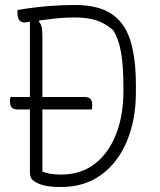

<svg xmlns="http://www.w3.org/2000/svg" viewBox="-20 -740 640 770"><path d="M22 -351H100V-653Q82 -650 77 -650Q50 -650 50 -690V-700Q124 -712 178.5 -716Q233 -720 281 -720Q372 -720 425.5 -685.5Q479 -651 502 -580Q525 -509 525 -398V-370Q525 -260 489 -174Q453 -88 386 -39Q319 10 225 10Q175 10 148.5 1.5Q122 -7 109 -20Q100 -29 100 -49V-301H52Q34 -301 27 -309Q20 -317 20 -335Q20 -345 22 -351ZM150 -52Q177 -40 226 -40Q304 -40 359.5 -82.5Q415 -125 445 -200.5Q475 -276 475 -375V-391Q475 -474 465.5 -529.5Q456 -585 433 -620Q401 -647 366 -658.5Q331 -670 278 -670Q240 -670 203.5 -666Q167 -662 138 -658L136 -654Q145 -643 147.5 -629Q150 -615 150 -597V-351H318Q336 -351 343 -343Q350 -335 350 -317Q350 -307 348 -301H150Z"/></svg>

Font: Recursive Mn Csl St Lt
Style: Regular
Weight: 300
Monospace: yes
Version: Version 1.079;hotconv 1.0.112;makeotfexe 2.5.65598; ttfautoh